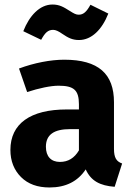

<svg xmlns="http://www.w3.org/2000/svg" viewBox="-20 -812 588 849"><path d="M329 -635C385 -635 431 -681 459 -752L380 -791C363 -760 349 -747 328 -747C316 -747 307 -752 288 -764C261 -781 243 -792 212 -792C156 -792 110 -743 83 -674L162 -636C179 -667 192 -680 215 -680C226 -680 239 -674 256 -662C281 -645 300 -635 329 -635ZM484 -360C484 -485 416 -548 264 -548C204 -548 131 -534 64 -509L100 -405C152 -422 204 -433 239 -433C306 -433 329 -414 329 -351V-328H275C114 -328 26 -265 26 -149C26 -100 42 -60 73 -29C104 2 146 17 199 17C271 17 324 -10 359 -63C382 -12 422 9 487 14L520 -89C495 -98 484 -114 484 -154ZM245 -96C206 -96 183 -120 183 -163C183 -216 218 -241 290 -241H329V-147C309 -113 281 -96 245 -96Z"/></svg>

Font: Fira Sans
Style: Bold
Weight: 700
Designer: Carrois Corporate & Edenspiekermann AG
Foundry: Carrois Corporate GbR & Edenspiekermann AG
Version: Version 4.203